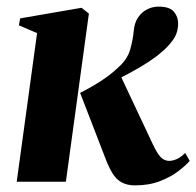

<svg xmlns="http://www.w3.org/2000/svg" viewBox="-20 -549 593 580"><path d="M30.5 0 92 -449 37 -472.5 41 -493.5 226.5 -525.5 248.5 -508 179 0ZM388 11Q364.5 11 348 2.2Q331.5 -6.5 319.5 -26Q307.5 -45.5 296 -77L222 -268.5Q246 -280.5 266.5 -292.8Q287 -305 304.8 -318Q322.5 -331 338.5 -346.5Q365.5 -370.5 373.8 -401.2Q382 -432 384 -455.5Q386 -479.5 396.8 -495.8Q407.5 -512 424 -520.5Q440.5 -529 458.5 -529Q492.5 -529 505.2 -513.8Q518 -498.5 518 -479Q518.5 -451 503 -429Q487.5 -407 465.5 -389.5Q451.5 -377 427.8 -361.5Q404 -346 375 -330.2Q346 -314.5 316.8 -300.5Q287.5 -286.5 262.5 -277L341.5 -326L442 -112.5Q454.5 -86 465.2 -74.5Q476 -63 491.5 -63Q501.5 -63 514 -68.5Q526.5 -74 539.5 -87L553 -63Q541 -49 518.5 -31.8Q496 -14.5 463.2 -1.8Q430.5 11 388 11Z"/></svg>

Font: Merriweather 120pt ExtraBold
Style: Italic
Weight: 800
Italic angle: -7.8°
Version: Version 2.101